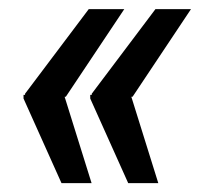

<svg xmlns="http://www.w3.org/2000/svg" viewBox="-20 -477 466 430"><path d="M258.3 -456.5 127.4 -260.3 36.1 -259.3V-267.1L178.7 -456.5ZM123.5 -264.2 185.1 -66.9H117.7L32.7 -256.3V-264.6ZM407.7 -456.5 276.9 -260.3 185.5 -259.3V-267.1L328.1 -456.5ZM272.9 -264.2 334.5 -66.9H267.1L182.1 -256.3V-264.6Z"/></svg>

Font: Roboto Condensed Medium
Style: Italic
Weight: 500
Italic angle: -12°
Designer: Christian Robertson
Foundry: Google
Version: Version 3.0; 2020